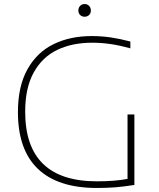

<svg xmlns="http://www.w3.org/2000/svg" viewBox="-20 -928 788 953"><path d="M647 -360V-10Q593 -1.5 551.5 1.8Q510 5 461 5Q267.5 5 168.2 -89.8Q69 -184.5 69 -371.5Q69 -500 116.5 -584.5Q164 -669 246.2 -709Q328.5 -749 435 -749Q483 -749 528.2 -742.5Q573.5 -736 627 -722V-688Q571 -703.5 526 -709.8Q481 -716 437 -716Q339 -716 264.5 -680.5Q190 -645 147.5 -568.5Q105 -492 105 -373.5Q105 -28 461 -28Q550 -28 613 -40V-360ZM369 -876Q369 -890 377.8 -899Q386.5 -908 400 -908Q413.5 -908 422.2 -899Q431 -890 431 -876Q431 -862 422.2 -853.5Q413.5 -845 400 -845Q386.5 -845 377.8 -853.5Q369 -862 369 -876Z"/></svg>

Font: Encode Sans Expanded Thin
Style: Regular
Weight: 250
Width: 7
Designer: Multiple Designers
Foundry: Impallari Type
Version: Version 2.000